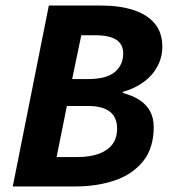

<svg xmlns="http://www.w3.org/2000/svg" viewBox="-20 -672 640 692"><path d="M26 0 156 -652H345Q411 -652 460.5 -636Q510 -620 537.5 -587.5Q565 -555 565 -503Q565 -466 547.5 -433Q530 -400 498 -376.5Q466 -353 423 -341L422 -337Q458 -328 483 -311.5Q508 -295 521 -271Q534 -247 534 -214Q534 -138 495.5 -90.5Q457 -43 393 -21.5Q329 0 252 0ZM240 -387H296Q364 -387 394 -412.5Q424 -438 424 -480Q424 -512 399.5 -528.5Q375 -545 321 -545H273ZM184 -106H259Q305 -106 337 -118Q369 -130 385.5 -152.5Q402 -175 402 -209Q402 -249 376 -269.5Q350 -290 297 -290H221Z"/></svg>

Font: Source Code Pro ExtraLight
Style: Bold Italic
Weight: 700
Italic angle: -11°
Monospace: yes
Version: Version 1.016;hotconv 1.0.116;makeotfexe 2.5.65601